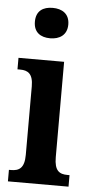

<svg xmlns="http://www.w3.org/2000/svg" viewBox="-54 -797 400 830"><g transform="rotate(5 145.5 -382.0)"><path d="M141 -632C181 -632 214 -652 214 -698C214 -745 181 -764 141 -764C99 -764 69 -745 69 -698C69 -652 99 -632 141 -632ZM13 0H276V-50H267C232 -50 210 -63 210 -122V-536H12V-486H24C57 -486 80 -473 80 -418V-121C80 -63 57 -50 22 -50H13Z"/></g></svg>

Font: Noto Serif Myanmar ExtraCondensed
Style: Bold
Weight: 700
Width: 2
Designer: Ben Mitchell and the Monotype Design Team
Foundry: Monotype Imaging Inc.
Version: Version 2.106